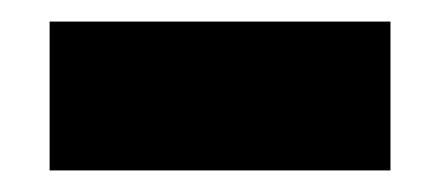

<svg xmlns="http://www.w3.org/2000/svg" viewBox="-20 -375 408 178"><path d="M26 -217V-355H342V-217Z"/></svg>

Font: Celebes Black
Style: Regular
Weight: 900
Designer: Anugrah Pasau
Foundry: Lafontype
Version: Version 1.000; ttfautohint (v1.8.4)